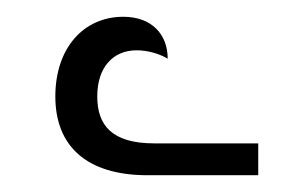

<svg xmlns="http://www.w3.org/2000/svg" viewBox="-20 -819 364 229"><path d="M156 -610H288V-648H164C113 -648 96 -670 96 -704C96 -739 115 -759 143 -759C156 -759 170 -755 180 -749C180 -778 161 -799 127 -799C80 -799 46 -762 46 -704C46 -645 83 -610 156 -610Z"/></svg>

Font: Noto Serif Armenian ExtraCondensed
Style: Regular
Weight: 400
Width: 2
Designer: Monotype Design Team
Foundry: Monotype Imaging Inc.
Version: Version 2.008